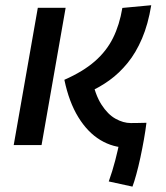

<svg xmlns="http://www.w3.org/2000/svg" viewBox="-20 -547 626 724"><path d="M461.4 9.8Q406.2 9.8 358.4 -19Q310.5 -47.9 275.4 -105Q240.2 -162.1 222.7 -246.1Q293.5 -277.3 337.6 -315.9Q381.8 -354.5 406.2 -403.8Q430.7 -453.1 441.4 -517.1L550.3 -527.3Q538.6 -455.6 515.6 -401.9Q492.7 -348.1 461.2 -309.6Q429.7 -271 392.8 -244.4Q356 -217.8 316.4 -200.7L326.2 -252.9Q338.4 -190.4 362.3 -153.1Q386.2 -115.7 415.5 -99.4Q444.8 -83 473.1 -83Q489.3 -83 500 -83.3Q510.7 -83.5 532.2 -84L514.2 2.9Q502.4 9.8 461.4 9.8ZM31.7 0 122.6 -517.6H227.5L136.7 0ZM479.5 156.7 390.1 137.2Q403.8 99.1 414.6 57.6Q425.3 16.1 431.6 -16.6L532.2 -84Q528.8 -55.2 522.7 -21Q516.6 13.2 509.3 47.4Q502 81.5 494.1 110.1Q486.3 138.7 479.5 156.7Z"/></svg>

Font: Cascadia Mono NF
Style: Italic
Weight: 400
Italic angle: -10°
Monospace: yes
Designer: Aaron Bell
Foundry: Saja Typeworks
Version: Version 2404.023